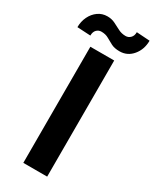

<svg xmlns="http://www.w3.org/2000/svg" viewBox="-266 -960 823 1018"><g transform="rotate(30 145.5 -450.5)"><path d="M219.2 -710.9V0H73.2V-710.9ZM248 -900.9 329.1 -895.5Q329.1 -842.3 297.9 -804.7Q266.6 -767.1 218.8 -767.1Q187.5 -767.1 167.2 -777.6Q147 -788.1 128.7 -798.8Q110.4 -809.6 84.5 -809.6Q67.4 -809.6 55.4 -797.4Q43.5 -785.2 43.5 -762.2L-38.1 -766.6Q-38.1 -801.8 -23.9 -831.1Q-9.8 -860.4 15.1 -878.2Q40 -896 71.8 -896Q98.1 -896 119.4 -885.3Q140.6 -874.5 161.1 -864Q181.6 -853.5 206.1 -853.5Q223.1 -853.5 235.6 -866Q248 -878.4 248 -900.9Z"/></g></svg>

Font: Vazirmatn RD
Style: Bold
Weight: 700
Designer: Saber Rastikerdar
Foundry: Saber Rastikerdar
Version: Version 32.102